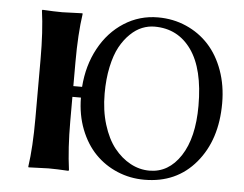

<svg xmlns="http://www.w3.org/2000/svg" viewBox="-49 -718 1003 790"><g transform="rotate(5 452.5 -323.0)"><path d="M562 -619.1C626.5 -619.1 677.2 -592.9 714.4 -540.5C751.5 -488.1 770 -411.3 770 -310.1C770 -222.2 753.5 -153 720.5 -102.5C687.4 -52.1 644.5 -26.9 591.8 -26.9C564.5 -26.9 538.2 -33.6 513.2 -47.1C488.1 -60.6 465.7 -79.8 446 -104.5C426.4 -129.2 410.6 -160.9 398.7 -199.5C386.8 -238 380.9 -280.6 380.9 -327.1C380.9 -367.5 384.4 -404.4 391.6 -437.7C398.8 -471.1 408.4 -498.8 420.4 -520.8C432.5 -542.7 446.4 -561.3 462.2 -576.4C477.9 -591.6 494.2 -602.5 511 -609.1C527.8 -615.8 544.8 -619.1 562 -619.1ZM106 -444.8V-200.2C106 -120.8 102.1 -54 94.2 0L95.2 2.9L178.2 0C201 0 228.2 1 259.8 2.9L262.2 0C254.1 -59.6 250 -126.3 250 -200.2V-301.8H285.2C285.5 -254.6 293.4 -211.1 308.8 -171.4C324.3 -131.7 345.1 -98.5 371.1 -71.8C397.1 -45.1 427.7 -24.4 462.6 -9.8C497.6 4.9 534.8 12.2 574.2 12.2C662.4 12.2 733.2 -19.4 786.4 -82.8C839.6 -146.1 866.2 -228.2 866.2 -329.1C866.2 -377.9 858.8 -422.9 844 -464.1C829.2 -505.3 808.8 -540 782.7 -568.4C756.7 -596.7 725.7 -618.7 689.7 -634.5C653.7 -650.3 614.9 -658.2 573.2 -658.2C522.1 -658.2 475.4 -644.7 433.1 -617.7C390.8 -590.7 356.8 -553.5 331.1 -506.1C305.3 -458.7 290.4 -405.4 286.1 -346.2H250V-444.8C250 -522.9 254.1 -589.7 262.2 -645L261.2 -647.9L178.2 -645C155.4 -645 128.1 -646 96.2 -647.9L94.2 -645C102.1 -588.1 106 -521.3 106 -444.8Z"/></g></svg>

Font: Linux Biolinum G
Style: Bold
Weight: 700
Designer: Philipp H. Poll
Foundry: Philipp H. Poll
Version: Version 1.1.0